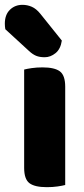

<svg xmlns="http://www.w3.org/2000/svg" viewBox="-44 -767 346 795"><path d="M150 8Q100 8 78 -8.5Q56 -25 56 -72V-479Q67 -482 87.5 -485Q108 -488 132 -488Q182 -488 204 -471.5Q226 -455 226 -408V-1Q215 2 194.5 5Q174 8 150 8ZM-22 -646Q-23 -650 -23.5 -657.5Q-24 -665 -24 -669Q-24 -706 -3 -726.5Q18 -747 49 -747Q69 -747 87.5 -739Q106 -731 123 -710L212 -599Q207 -564 186 -547Q165 -530 141 -530Q120 -530 105.5 -536Q91 -542 76 -556Z"/></svg>

Font: Baloo Chettan 2 ExtraBold
Style: Regular
Weight: 800
Designer: Maithili Shingre, Unnati Kotecha and Ek Type
Foundry: Ek Type
Version: Version 1.640;hotconv 1.0.111;makeotfexe 2.5.65597; ttfautoh